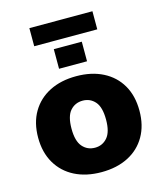

<svg xmlns="http://www.w3.org/2000/svg" viewBox="-120 -894 842 994"><g transform="rotate(-15 301.0 -397.5)"><path d="M301 11Q219 11 158 -20Q97 -51 63 -109Q29 -167 29 -246Q29 -326 63 -383.5Q97 -441 158 -472Q219 -503 301 -503Q383 -503 444 -472Q505 -441 538.5 -383.5Q572 -326 572 -246Q572 -167 538.5 -109Q505 -51 444 -20Q383 11 301 11ZM301 -120Q341 -120 367 -150Q393 -180 393 -246Q393 -313 367 -342.5Q341 -372 301 -372Q260 -372 234 -342.5Q208 -313 208 -246Q208 -180 234 -150Q260 -120 301 -120ZM132 -709V-806H470V-709ZM226 -563V-668H376V-563Z"/></g></svg>

Font: Nunito Sans Black
Style: Regular
Weight: 900
Designer: Vernon Adams
Foundry: Vernon Adams
Version: Version 3.006; ttfautohint (v1.8.3)